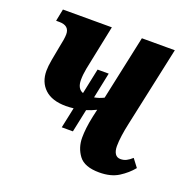

<svg xmlns="http://www.w3.org/2000/svg" viewBox="-103 -635 733 745"><g transform="rotate(20 263.5 -263.0)"><path d="M186 -105 204 -190Q188 -188 172 -188Q115 -188 85 -216Q55 -244 55 -291Q55 -310 60 -337.5Q65 -365 70 -391Q79 -432 79 -450Q79 -486 37 -486H24L34 -536H236L209 -405Q203 -378 198 -351.5Q193 -325 193 -304Q193 -267 218 -258L240 -363H286L264 -257Q283 -260 303 -270L360 -536H496L425 -206Q419 -179 415.5 -154Q412 -129 412 -110Q412 -90 419.5 -78.5Q427 -67 442 -67Q455 -67 466 -72.5Q477 -78 489 -89L514 -56Q493 -30 461.5 -10Q430 10 382 10Q321 10 297.5 -21.5Q274 -53 274 -95Q274 -113 276.5 -135Q279 -157 285 -185L292 -216Q272 -206 252 -200L232 -105Z"/></g></svg>

Font: Noto Serif Condensed
Style: Bold Italic
Weight: 700
Width: 3
Italic angle: -12°
Designer: Monotype Design Team
Foundry: Monotype Imaging Inc.
Version: Version 2.014